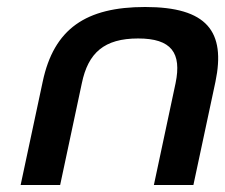

<svg xmlns="http://www.w3.org/2000/svg" viewBox="-20 -529 644 549"><path d="M102 -295 39 0H152L214 -291C232 -378 278 -419 375 -419C470 -419 500 -378 482 -291L420 0H533L596 -295C626 -439 572 -509 395 -509C226 -509 134 -447 102 -295Z"/></svg>

Font: LT Wave Medium
Style: Italic
Weight: 500
Designer: Daniel Lyons
Version: Version 2.5 (Glyphs App)